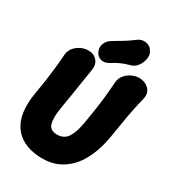

<svg xmlns="http://www.w3.org/2000/svg" viewBox="-218 -1026 1056 1168"><g transform="rotate(30 310.0 -442.0)"><path d="M181 -687Q220 -687 242 -661.5Q264 -636 258 -597Q249 -539 241.5 -493Q234 -447 227 -401.5Q220 -356 210 -298Q198 -224 209.5 -186Q221 -148 270 -148Q319 -148 343.5 -186Q368 -224 380 -298Q390 -356 397 -403.5Q404 -451 409 -499Q414 -547 418 -604Q421 -631 438.5 -652Q456 -673 481.5 -685Q507 -697 533 -697Q559 -697 581 -685Q603 -673 613.5 -652Q624 -631 618 -604Q604 -547 594.5 -499Q585 -451 577.5 -403.5Q570 -356 560 -298Q543 -198 502.5 -124Q462 -50 396.5 -11Q331 28 241 22Q117 14 61 -67Q5 -148 30 -298Q40 -356 46.5 -401Q53 -446 58 -491.5Q63 -537 67 -594Q70 -621 87 -642Q104 -663 129.5 -675Q155 -687 181 -687ZM333 -687Q303 -668 275.5 -675.5Q248 -683 236 -711V-713Q225 -738 235 -764Q245 -790 273 -807Q305 -826 336 -844.5Q367 -863 398 -887Q426 -910 459 -904.5Q492 -899 506 -870L510 -864Q519 -845 513.5 -817Q508 -789 490 -766Q472 -743 446 -737Q411 -728 383.5 -715Q356 -702 333 -687Z"/></g></svg>

Font: Winky Sans ExtraBold
Style: Italic
Weight: 800
Italic angle: -8.97852°
Designer: Simon Atzbach
Foundry: typofactur
Version: Version 1.205